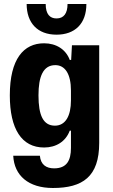

<svg xmlns="http://www.w3.org/2000/svg" viewBox="-20 -761 564 958"><path d="M262 -588C353 -588 411 -642 411 -741H317C317 -694 298 -669 262 -669C229 -669 208 -690 208 -741H113C113 -647 167 -588 262 -588ZM244 177C392 177 475 121 475 -48V-535H339L335 -462H328C309 -514 261 -545 200 -545C98 -545 29 -467 29 -285C29 -118 88 -25 200 -25C260 -25 308 -55 328 -109H334V-23C334 40 313 79 250 79C211 79 183 61 179 16H46C51 115 122 177 244 177ZM254 -134C196 -134 172 -185 172 -285C172 -379 195 -436 256 -436C304 -436 334 -393 334 -309V-260C334 -183 307 -134 254 -134Z"/></svg>

Font: Mona Sans SemiCondensed
Style: Bold
Weight: 700
Width: 4
Designer: Deni Anggara
Foundry: GitHub
Version: Version 2.000